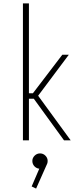

<svg xmlns="http://www.w3.org/2000/svg" viewBox="-20 -820 490 1122"><path d="M344 -500H382L192 -246L167 -268ZM354 0 158 -270H196L393 0ZM185 -275V-243H149V0H114V-800H149V-275ZM214 166Q195.5 166 182.2 152.8Q169 139.5 169 120.5Q169 103 182.2 89.8Q195.5 76.5 214 76.5Q232.5 76.5 245.5 89.8Q258.5 103 258.5 120.5Q258.5 139.5 245.5 152.8Q232.5 166 214 166ZM219 144 255 138 191 282 165 269.5Z"/></svg>

Font: League Mono Thin Condensed
Style: Regular
Weight: 100
Width: 1
Designer: Tyler Finck
Foundry: The League of Moveable Type / Tyler Finck
Version: Version 2.300;RELEASE